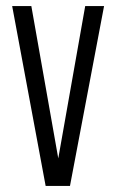

<svg xmlns="http://www.w3.org/2000/svg" viewBox="-20 -611 381 631"><path d="M130 0 20 -591H83L173 -82H170L260 -591H322L210 0Z"/></svg>

Font: Alumni Sans
Style: Regular
Weight: 400
Designer: Robert E. Leuschke
Foundry: Robert E. Leuschke
Version: Version 1.018